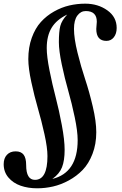

<svg xmlns="http://www.w3.org/2000/svg" viewBox="-21 -850 662 1043"><path d="M121.1 46.9Q121.1 127 168.9 127Q236.8 127 236.8 -2Q236.8 -47.4 220.5 -121.3Q204.1 -195.3 184.8 -261.7Q165.5 -328.1 149.2 -404.1Q132.8 -480 132.8 -528.8Q132.8 -592.8 151.6 -644.8Q170.4 -696.8 201.2 -730.7Q231.9 -764.6 272.7 -787.6Q313.5 -810.5 355.7 -820.3Q397.9 -830.1 441.9 -830.1Q511.2 -830.1 562 -793.9Q612.8 -757.8 612.8 -698.2Q612.8 -667 597.4 -647.5Q582 -627.9 557.1 -627.9Q502 -627.9 502 -692.9Q502 -698.2 503.4 -711.7Q504.9 -725.1 504.9 -731.9Q504.9 -790 444.8 -790Q417.5 -790 399.2 -765.4Q380.9 -740.7 380.9 -692.9Q380.9 -641.6 399.9 -564.7Q418.9 -487.8 441.4 -420.2Q463.9 -352.5 482.9 -271.5Q502 -190.4 502 -131.8Q502 -66.9 481.4 -13.9Q460.9 39.1 428.2 73Q395.5 106.9 352.8 130.1Q310.1 153.3 267.1 163.1Q224.1 172.9 181.2 172.9Q131.3 172.9 90.8 158.7Q50.3 144.5 24.7 114.3Q-1 84 -1 42Q-1 9.8 16.6 -9Q34.2 -27.8 64 -27.8Q93.3 -27.8 107.2 -9.8Q121.1 8.3 121.1 46.9ZM400.9 -88.9Q400.9 -136.7 385 -212.9Q369.1 -289.1 349.9 -356.4Q330.6 -423.8 314.7 -499.3Q298.8 -574.7 298.8 -621.1Q298.8 -678.7 306.6 -709Q314.5 -739.3 344.2 -771Q286.1 -743.2 259.5 -699.2Q232.9 -655.3 232.9 -588.9Q232.9 -543.5 248 -467.3Q263.2 -391.1 281.5 -321.3Q299.8 -251.5 314.9 -170.4Q330.1 -89.4 330.1 -36.1Q330.1 22.5 315.9 58.6Q301.8 94.7 263.2 122.1Q400.9 88.4 400.9 -88.9Z"/></svg>

Font: Libre Baskerville
Style: Italic
Weight: 400
Designer: Pablo Impallari, Rodrigo Fuenzalida
Foundry: Pablo Impallari, Rodrigo Fuenzalida
Version: Version 1.000